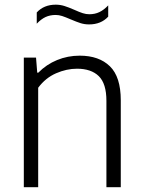

<svg xmlns="http://www.w3.org/2000/svg" viewBox="-20 -782 598 802"><path d="M79.5 -541.5H130.5L135.5 -478.5H140Q174 -513 218.5 -531.2Q263 -549.5 313 -549.5Q393.5 -549.5 439 -505.2Q484.5 -461 484.5 -363V0H424.5V-361Q424.5 -432.5 392.8 -463.8Q361 -495 301.5 -495Q258 -495 214 -475.8Q170 -456.5 139.5 -415.5V0H79.5ZM275.5 -701Q253.5 -710.5 239.8 -715Q226 -719.5 212.5 -719.5Q189 -719.5 170.2 -710.8Q151.5 -702 133.5 -683V-730Q163.5 -762.5 213 -762.5Q231.5 -762.5 249 -757Q266.5 -751.5 290.5 -741Q311.5 -731.5 325.5 -727Q339.5 -722.5 353 -722.5Q376.5 -722.5 395.2 -731.5Q414 -740.5 432 -759.5V-712.5Q402 -680 352 -680Q333.5 -680 316.8 -685.2Q300 -690.5 275.5 -701Z"/></svg>

Font: Encode Sans Light
Style: Regular
Weight: 300
Designer: Multiple Designers
Foundry: Impallari Type
Version: Version 2.000